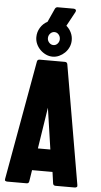

<svg xmlns="http://www.w3.org/2000/svg" viewBox="-64 -1036 565 1075"><g transform="rotate(5 218.0 -498.5)"><path d="M174 -200H244L210 -432ZM210 -784Q224 -784 233.5 -795Q243 -806 243 -820Q243 -835 233.5 -846Q224 -857 210 -857Q196 -857 186 -846Q176 -835 176 -820Q176 -806 186 -795Q196 -784 210 -784ZM412 -15Q414 -7 409.5 -3.5Q405 0 397 0H291Q278 0 276 -12L267 -76H152L142 -12Q140 0 128 0H20Q13 0 8.5 -3Q4 -6 6 -14L126 -684Q128 -696 141 -696H282Q295 -696 297 -684ZM211 -719Q191 -719 173 -727.5Q155 -736 141 -750Q127 -764 119 -782Q111 -800 111 -820Q111 -849 126 -873.5Q141 -898 166 -911L201 -988Q206 -997 216 -997H305Q314 -997 317.5 -991.5Q321 -986 317 -979L273 -898Q290 -884 300 -863.5Q310 -843 310 -820Q310 -799 301.5 -780.5Q293 -762 279 -748.5Q265 -735 247.5 -727Q230 -719 211 -719Z"/></g></svg>

Font: AL Dynamic
Style: Bold
Weight: 700
Version: Version 1.000; ttfautohint (v1.8.2) -l 8 -r 50 -G 200 -x 14 